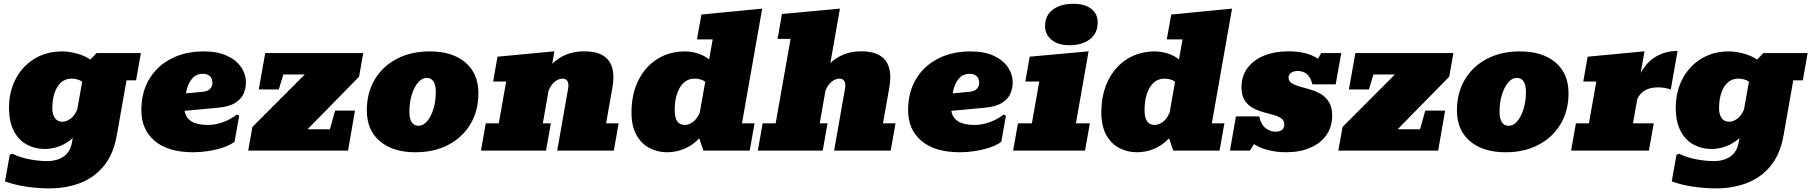

<svg xmlns="http://www.w3.org/2000/svg" viewBox="-20 -808 9717 1030"><path d="M242.7 202.6Q177.2 202.1 116.2 192.6Q55.2 183.1 6.8 165L32.2 22.5L46.4 16.6Q88.9 37.6 139.6 46.9Q190.4 56.2 231.4 56.2Q287.6 56.2 322.5 30.8Q357.4 5.4 366.2 -44.9L370.1 -67.4Q335.4 -36.6 297.1 -22.7Q258.8 -8.8 219.7 -8.8Q167.5 -8.8 124.5 -32Q81.5 -55.2 55.7 -102.5Q29.8 -149.9 28.3 -222.2Q26.9 -311 62.5 -381.1Q98.1 -451.2 163.1 -491.7Q228 -532.2 313.5 -532.2Q349.6 -532.2 392.3 -520.8Q435.1 -509.3 464.4 -488.3L498.5 -523.4H735.8L710 -377H658.7L606.4 -81.1Q588.4 21 535.9 83.7Q483.4 146.5 407.5 174.8Q331.5 203.1 242.7 202.6ZM314.5 -154.8Q335.4 -154.8 357.4 -170.4Q379.4 -186 394.5 -220.7L420.9 -369.6Q410.2 -377.9 394.5 -382.1Q378.9 -386.2 364.7 -386.2Q315.4 -386.2 288.1 -342.3Q260.7 -298.3 260.7 -226.1Q260.7 -193.4 274.9 -174.1Q289.1 -154.8 314.5 -154.8Z M1016.6 8.8Q882.3 8.8 810.3 -51.8Q738.3 -112.3 738.3 -217.8Q738.3 -313.5 780.8 -384Q823.2 -454.6 898.7 -493.4Q974.1 -532.2 1073.7 -532.2Q1147 -532.2 1197.3 -509Q1247.6 -485.8 1273.4 -447.8Q1299.3 -409.7 1299.3 -364.3Q1299.3 -335.9 1287.6 -307.1Q1275.9 -278.3 1243.4 -257.1Q1210.9 -235.8 1148.9 -230L970.2 -213.4Q982.4 -137.7 1094.7 -137.7Q1133.3 -137.7 1174.1 -151.9Q1214.8 -166 1251 -193.4L1263.2 -187.5L1238.3 -47.4Q1214.4 -29.3 1176.5 -16.6Q1138.7 -3.9 1096.4 2.4Q1054.2 8.8 1016.6 8.8ZM979 -315.9 978 -307.1 1065.4 -315.4Q1094.2 -317.9 1106.9 -331.3Q1119.6 -344.7 1119.6 -362.3Q1119.6 -388.2 1105.2 -400.1Q1090.8 -412.1 1069.3 -412.1Q1031.7 -412.1 1009.5 -385Q987.3 -357.9 979 -315.9Z M1311.5 0 1334 -127 1615.2 -408.7H1500L1475.6 -328.1H1368.2L1402.8 -523.4H1928.7L1906.2 -396.5L1629.9 -114.7H1750L1777.8 -214.8H1884.3L1847.2 0Z M2209 8.8Q2086.9 8.8 2017.3 -51Q1947.8 -110.8 1947.8 -215.3Q1947.8 -310.1 1990.2 -381.3Q2032.7 -452.6 2108.6 -492.4Q2184.6 -532.2 2285.2 -532.2Q2407.2 -532.2 2476.8 -472.7Q2546.4 -413.1 2546.4 -308.1Q2546.4 -213.9 2503.9 -142.6Q2461.4 -71.3 2385.5 -31.2Q2309.6 8.8 2209 8.8ZM2225.6 -133.3Q2251 -133.3 2271.7 -158Q2292.5 -182.6 2305.2 -223.6Q2317.9 -264.6 2317.9 -314Q2317.9 -390.1 2268.6 -390.1Q2243.7 -390.1 2222.7 -365.5Q2201.7 -340.8 2189 -299.8Q2176.3 -258.8 2176.3 -209.5Q2176.3 -133.3 2225.6 -133.3Z M2560.1 0 2585.9 -146.5H2655.8L2695.3 -370.6H2625.5L2648.9 -503.9L2954.1 -532.7L2942.4 -465.8Q3009.8 -532.7 3114.7 -532.7Q3299.8 -532.7 3265.1 -336.4L3231.4 -146.5H3298.8L3272.9 0H2969.2L3027.3 -330.1Q3032.7 -358.9 3024.2 -372.6Q3015.6 -386.2 2998 -386.2Q2977.1 -386.2 2956.5 -370.1Q2936 -354 2922.9 -321.8L2892.1 -146.5H2935.1L2909.2 0Z M3559.1 8.8Q3506.8 8.8 3463.1 -14.4Q3419.4 -37.6 3393.6 -85Q3367.7 -132.3 3367.7 -204.6Q3367.7 -302.2 3404.1 -376Q3440.4 -449.7 3505.4 -491Q3570.3 -532.2 3655.8 -532.2Q3689 -532.2 3724.6 -520.8Q3760.3 -509.3 3784.2 -488.8L3803.2 -596.7H3718.8L3742.7 -730L4068.8 -761.7L3960.4 -146.5H4027.8L4002 0H3753.4L3731 -65.9Q3695.3 -27.8 3650.4 -9.5Q3605.5 8.8 3559.1 8.8ZM3653.8 -137.7Q3674.8 -137.7 3696.8 -153.3Q3718.8 -168.9 3733.9 -203.6L3763.2 -369.6Q3752.4 -377.9 3736.8 -382.1Q3721.2 -386.2 3707 -386.2Q3656.7 -386.2 3628.2 -339.8Q3599.6 -293.5 3599.6 -216.3Q3599.6 -137.7 3653.8 -137.7Z M4045.4 0 4071.3 -146.5H4141.1L4221.2 -599.6H4151.4L4174.8 -732.9L4485.8 -761.7L4434.6 -469.7Q4500.5 -532.7 4600.1 -532.7Q4785.2 -532.7 4750.5 -336.4L4716.8 -146.5H4784.2L4758.3 0H4454.6L4512.7 -330.1Q4518.1 -358.9 4509.5 -372.6Q4501 -386.2 4483.4 -386.2Q4462.4 -386.2 4441.9 -370.1Q4421.4 -354 4408.2 -321.3L4377.4 -146.5H4419.4L4393.6 0Z M5129.9 8.8Q4995.6 8.8 4923.6 -51.8Q4851.6 -112.3 4851.6 -217.8Q4851.6 -313.5 4894 -384Q4936.5 -454.6 5012 -493.4Q5087.4 -532.2 5187 -532.2Q5260.3 -532.2 5310.5 -509Q5360.8 -485.8 5386.7 -447.8Q5412.6 -409.7 5412.6 -364.3Q5412.6 -335.9 5400.9 -307.1Q5389.2 -278.3 5356.7 -257.1Q5324.2 -235.8 5262.2 -230L5083.5 -213.4Q5095.7 -137.7 5208 -137.7Q5246.6 -137.7 5287.4 -151.9Q5328.1 -166 5364.3 -193.4L5376.5 -187.5L5351.6 -47.4Q5327.6 -29.3 5289.8 -16.6Q5252 -3.9 5209.7 2.4Q5167.5 8.8 5129.9 8.8ZM5092.3 -315.9 5091.3 -307.1 5178.7 -315.4Q5207.5 -317.9 5220.2 -331.3Q5232.9 -344.7 5232.9 -362.3Q5232.9 -388.2 5218.5 -400.1Q5204.1 -412.1 5182.6 -412.1Q5145 -412.1 5122.8 -385Q5100.6 -357.9 5092.3 -315.9Z M5415 0 5440.9 -146.5H5515.6L5555.2 -370.6H5480.5L5503.9 -503.9L5819.8 -532.7L5752 -146.5H5826.7L5800.8 0ZM5717.3 -565.4Q5656.7 -565.4 5621.6 -594Q5586.4 -622.6 5586.4 -668.5Q5586.4 -725.1 5627.9 -756.3Q5669.4 -787.6 5737.8 -787.6Q5800.3 -787.6 5834.5 -760.5Q5868.7 -733.4 5868.7 -687Q5868.7 -629.9 5827.1 -597.7Q5785.6 -565.4 5717.3 -565.4Z M6079.6 8.8Q6027.3 8.8 5983.6 -14.4Q5939.9 -37.6 5914.1 -85Q5888.2 -132.3 5888.2 -204.6Q5888.2 -302.2 5924.6 -376Q5960.9 -449.7 6025.9 -491Q6090.8 -532.2 6176.3 -532.2Q6209.5 -532.2 6245.1 -520.8Q6280.8 -509.3 6304.7 -488.8L6323.7 -596.7H6239.3L6263.2 -730L6589.4 -761.7L6481 -146.5H6548.3L6522.5 0H6273.9L6251.5 -65.9Q6215.8 -27.8 6170.9 -9.5Q6126 8.8 6079.6 8.8ZM6174.3 -137.7Q6195.3 -137.7 6217.3 -153.3Q6239.3 -168.9 6254.4 -203.6L6283.7 -369.6Q6272.9 -377.9 6257.3 -382.1Q6241.7 -386.2 6227.5 -386.2Q6177.2 -386.2 6148.7 -339.8Q6120.1 -293.5 6120.1 -216.3Q6120.1 -137.7 6174.3 -137.7Z M6879.9 8.8Q6830.1 8.8 6785.2 -2.4Q6740.2 -13.7 6707 -34.7L6685.5 0H6578.1L6610.4 -183.6H6735.4Q6743.7 -142.1 6767.8 -121.8Q6792 -101.6 6822.3 -101.6Q6869.6 -101.6 6869.6 -140.6Q6869.6 -162.1 6853 -173.3Q6836.4 -184.6 6810.3 -191.7Q6784.2 -198.7 6754.9 -207Q6725.6 -215.3 6699.5 -229.7Q6673.3 -244.1 6656.7 -270.3Q6640.1 -296.4 6640.1 -339.8Q6640.1 -400.9 6672.6 -443.8Q6705.1 -486.8 6762 -509.8Q6818.8 -532.7 6891.6 -532.7Q6939.5 -532.7 6979 -523.4Q7018.6 -514.2 7050.3 -492.7L7067.9 -523.4H7175.3L7145.5 -355.5H7020.5Q7010.3 -396 6989.7 -411.6Q6969.2 -427.2 6943.8 -427.2Q6918.5 -427.2 6905.5 -417.2Q6892.6 -407.2 6892.6 -391.1Q6892.6 -372.1 6909.4 -361.6Q6926.3 -351.1 6952.9 -343.8Q6979.5 -336.4 7009.5 -327.6Q7039.6 -318.8 7066.2 -303.2Q7092.8 -287.6 7109.6 -260.3Q7126.5 -232.9 7126.5 -188.5Q7126.5 -127 7095 -82.8Q7063.5 -38.6 7007.8 -14.9Q6952.1 8.8 6879.9 8.8Z M7159.7 0 7182.1 -127 7463.4 -408.7H7348.1L7323.7 -328.1H7216.3L7251 -523.4H7776.9L7754.4 -396.5L7478 -114.7H7598.1L7626 -214.8H7732.4L7695.3 0Z M8057.1 8.8Q7935.1 8.8 7865.5 -51Q7795.9 -110.8 7795.9 -215.3Q7795.9 -310.1 7838.4 -381.3Q7880.9 -452.6 7956.8 -492.4Q8032.7 -532.2 8133.3 -532.2Q8255.4 -532.2 8325 -472.7Q8394.5 -413.1 8394.5 -308.1Q8394.5 -213.9 8352.1 -142.6Q8309.6 -71.3 8233.6 -31.2Q8157.7 8.8 8057.1 8.8ZM8073.7 -133.3Q8099.1 -133.3 8119.9 -158Q8140.6 -182.6 8153.3 -223.6Q8166 -264.6 8166 -314Q8166 -390.1 8116.7 -390.1Q8091.8 -390.1 8070.8 -365.5Q8049.8 -340.8 8037.1 -299.8Q8024.4 -258.8 8024.4 -209.5Q8024.4 -133.3 8073.7 -133.3Z M8408.2 0 8434.1 -146.5H8503.9L8543.5 -370.6H8473.6L8497.1 -503.9L8802.2 -532.7L8781.7 -417Q8814 -476.1 8865.2 -505.4Q8916.5 -534.7 8979.5 -534.7L8942.9 -327.6Q8910.2 -339.4 8875.5 -339.4Q8791.5 -339.4 8763.2 -276.4L8740.2 -146.5H8851.6L8825.7 0Z M9184.1 202.6Q9118.7 202.1 9057.6 192.6Q8996.6 183.1 8948.2 165L8973.6 22.5L8987.8 16.6Q9030.3 37.6 9081.1 46.9Q9131.8 56.2 9172.9 56.2Q9229 56.2 9263.9 30.8Q9298.8 5.4 9307.6 -44.9L9311.5 -67.4Q9276.9 -36.6 9238.5 -22.7Q9200.2 -8.8 9161.1 -8.8Q9108.9 -8.8 9065.9 -32Q9022.9 -55.2 8997.1 -102.5Q8971.2 -149.9 8969.7 -222.2Q8968.3 -311 9003.9 -381.1Q9039.6 -451.2 9104.5 -491.7Q9169.4 -532.2 9254.9 -532.2Q9291 -532.2 9333.7 -520.8Q9376.5 -509.3 9405.8 -488.3L9439.9 -523.4H9677.2L9651.4 -377H9600.1L9547.9 -81.1Q9529.8 21 9477.3 83.7Q9424.8 146.5 9348.9 174.8Q9272.9 203.1 9184.1 202.6ZM9255.9 -154.8Q9276.9 -154.8 9298.8 -170.4Q9320.8 -186 9335.9 -220.7L9362.3 -369.6Q9351.6 -377.9 9335.9 -382.1Q9320.3 -386.2 9306.2 -386.2Q9256.8 -386.2 9229.5 -342.3Q9202.1 -298.3 9202.1 -226.1Q9202.1 -193.4 9216.3 -174.1Q9230.5 -154.8 9255.9 -154.8Z"/></svg>

Font: Bevan
Style: Italic
Weight: 400
Italic angle: -10°
Designer: Vernon Adams
Foundry: Vernon Adams
Version: Version 2.100; ttfautohint (v1.8.3)